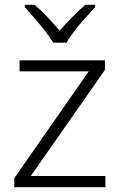

<svg xmlns="http://www.w3.org/2000/svg" viewBox="-20 -785 503 805"><path d="M422 0H40V-38L352 -486H62V-532H420V-492L109 -47H422ZM203 -606Q190 -628 169 -655Q148 -682 125 -708.5Q102 -735 84 -755V-765H125Q152 -742 179.5 -713Q207 -684 230 -656Q254 -684 282.5 -713Q311 -742 338 -765H379V-755Q360 -735 336.5 -708.5Q313 -682 292 -655Q271 -628 259 -606Z"/></svg>

Font: Noto Sans Tamil Light
Style: Regular
Weight: 300
Designer: Jelle Bosma - Monotype Design Team
Foundry: Monotype Imaging Inc.
Version: Version 2.004; ttfautohint (v1.8.4.7-5d5b)